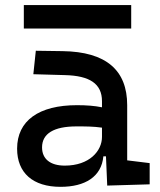

<svg xmlns="http://www.w3.org/2000/svg" viewBox="-20 -721 626 751"><path d="M399.4 4.9 565.4 0V-83L477.5 -93.8V-309.6C477.5 -446.3 395.5 -518.6 224.6 -521L120.1 -522.5L110.4 -430.7L234.4 -427.2C330.1 -424.8 378.9 -394 378.9 -325.2V-301.3C350.6 -307.1 318.4 -309.6 281.2 -309.6C131.8 -309.6 46.9 -249 46.9 -139.6C46.9 -44.4 108.9 9.8 216.8 9.8C313 9.8 377 -29.8 384.3 -109.4H394.5ZM73.2 -609.4H493.2V-701.2H73.2ZM378.9 -221.7V-185.5C378.9 -130.9 330.1 -73.2 233.4 -73.2C176.8 -73.2 144.5 -99.1 144.5 -144.5C144.5 -198.7 190.9 -226.6 279.3 -226.6C313 -226.6 345.7 -226.6 378.9 -221.7Z"/></svg>

Font: CaskaydiaCove Nerd Font
Style: Regular
Weight: 400
Designer: Aaron Bell
Foundry: Saja Typeworks
Version: Version 2111.1;Nerd Fonts 2.3.3